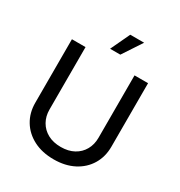

<svg xmlns="http://www.w3.org/2000/svg" viewBox="-216 -1092 1175 1253"><g transform="rotate(30 371.0 -465.5)"><path d="M371.6 11.2Q284.7 11.2 220 -22.2Q155.3 -55.7 119.6 -114.5Q84 -173.3 84 -249V-727.5H186.5V-256.8Q186.5 -206.5 209 -167Q231.4 -127.4 272.9 -104.7Q314.5 -82 371.6 -82Q428.7 -82 470 -104.7Q511.2 -127.4 533.4 -167Q555.7 -206.5 555.7 -256.8V-727.5H657.7V-249Q657.7 -173.3 622.3 -114.5Q586.9 -55.7 522.5 -22.2Q458 11.2 371.6 11.2ZM330.6 -798.3 398.9 -943.4H503.4L407.7 -798.3Z"/></g></svg>

Font: Inter Cardless
Style: Regular
Weight: 400
Designer: Rasmus Andersson
Foundry: rsms
Version: Version 4.001;git-9221beed3